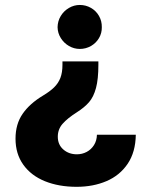

<svg xmlns="http://www.w3.org/2000/svg" viewBox="-20 -551 598 767"><path d="M287.1 -102.5Q249.5 -78.6 230.2 -56.6Q210.9 -34.7 210.9 -4.9Q210.9 26.9 232.9 46.1Q254.9 65.4 287.1 65.4Q308.1 65.4 326.2 55.9Q344.2 46.4 355.5 28.6Q366.7 10.7 367.2 -12.7H522.5Q521.5 56.6 490 103.3Q458.5 149.9 405.3 172.6Q352.1 195.3 286.1 195.3Q214.8 195.3 159.4 172.9Q104 150.4 73 106.9Q42 63.5 42 2.9Q42 -55.2 70.3 -96.2Q98.6 -137.2 151.4 -168.9Q179.2 -185.5 196 -201.9Q212.9 -218.3 221.2 -239.7Q229.5 -261.2 229.5 -292V-305.7H373V-292Q373 -234.9 363.5 -199.5Q354 -164.1 335.9 -143.1Q317.9 -122.1 287.1 -102.5ZM386.7 -442.4Q387.2 -418.9 375.5 -398.9Q363.8 -378.9 343.3 -367.2Q322.8 -355.5 298.8 -355.5Q275.9 -355.5 255.6 -367.2Q235.4 -378.9 222.9 -398.9Q210.4 -418.9 210 -442.4Q210.4 -466.8 222.7 -487.1Q234.9 -507.3 255.4 -519.3Q275.9 -531.2 298.8 -531.2Q322.8 -531.2 343.3 -519.5Q363.8 -507.8 375.5 -487.3Q387.2 -466.8 386.7 -442.4Z"/></svg>

Font: Pretendard Std ExtraBold
Style: Regular
Weight: 800
Designer: Base glyphs from Inter by Rasmus Andersson; Hangeul glyphs from Noto Sans CJK(Source Han Sans) by Jang Soo-young and Kan
Foundry: Kil Hyung-jin
Version: Version 1.309